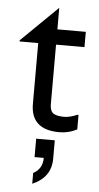

<svg xmlns="http://www.w3.org/2000/svg" viewBox="-60 -657 504 976"><g transform="rotate(5 191.5 -168.5)"><path d="M347 -432H202V-130Q202 -88 226 -78Q244 -70 274 -70Q304 -70 340 -86H347V-12Q305 10 257 10Q111 10 111 -122V-432H16V-438L202 -620V-510H347ZM143 53H238V147Q238 242 143 283V228Q190 203 190 147H143Z"/></g></svg>

Font: Varela
Style: Regular
Weight: 400
Designer: Joe Prince
Foundry: Joe Prince
Version: Version 1.000